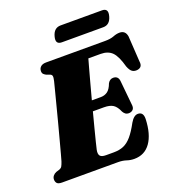

<svg xmlns="http://www.w3.org/2000/svg" viewBox="-156 -998 1034 1136"><g transform="rotate(-20 360.5 -430.0)"><path d="M397 0H45.5Q22 0 14 -9.2Q6 -18.5 6 -32.5Q6 -45.5 14 -55.5Q22 -65.5 34.5 -70.5L57 -77.5Q67.5 -81.5 72.8 -90.5Q78 -99.5 84.5 -118.5Q87.5 -127.5 96.2 -160.2Q105 -193 117.5 -239.8Q130 -286.5 143.8 -339Q157.5 -391.5 170.2 -440.8Q183 -490 192.5 -527.2Q202 -564.5 206 -580Q211.5 -603 209 -611.8Q206.5 -620.5 196.5 -624L175.5 -631.5Q167.5 -635.5 160.2 -642Q153 -648.5 153 -661.5Q153 -678.5 164.8 -689.2Q176.5 -700 199.5 -700H571Q605.5 -700 626.8 -708.5Q648 -717 667.5 -717Q704 -717 710.5 -678L720.5 -517Q726.5 -478.5 692 -473.5Q673.5 -471 660.2 -479.8Q647 -488.5 636.5 -515.5Q617.5 -585.5 591.5 -611.2Q565.5 -637 519.5 -637H442.5Q438.5 -623 428.5 -586.8Q418.5 -550.5 405 -500.8Q391.5 -451 377 -396.5H434Q457 -396.5 475.5 -409.2Q494 -422 507 -457.5Q519.5 -479 540.5 -479Q571.5 -479 575.5 -447L590.5 -294Q594 -271.5 584 -261Q574 -250.5 557 -250Q544.5 -250 536 -256.5Q527.5 -263 522 -273Q508 -306.5 487.8 -320Q467.5 -333.5 430 -333.5H360.5Q347 -282 335 -235.8Q323 -189.5 314.8 -156.5Q306.5 -123.5 304 -111.5Q299 -87 307.8 -75Q316.5 -63 345 -63H393.5Q429.5 -63 456 -74.2Q482.5 -85.5 506.5 -113.2Q530.5 -141 557.5 -191Q579.5 -228.5 605 -228.5Q639.5 -228.5 638.5 -184.5Q635 -89.5 598 -37.2Q561 15 495.5 15Q471 15 448.8 7.5Q426.5 0 397 0ZM299.5 -828Q312.5 -876.5 355 -876.5H615.5Q657 -876.5 643.5 -828.5Q630.5 -780 588.5 -780H328Q286 -780 299.5 -828Z"/></g></svg>

Font: Fraunces 9pt S000 Black
Style: Italic
Weight: 900
Italic angle: -16°
Version: Version 1.000; ttfautohint (v1.8.3)